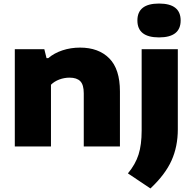

<svg xmlns="http://www.w3.org/2000/svg" viewBox="-20 -826 1087 1083"><path d="M63.5 -548.5H230L242.5 -498H252Q285.5 -526.5 332.2 -542Q379 -557.5 431.5 -557.5Q536 -557.5 596.2 -497Q656.5 -436.5 656.5 -310.5V0H452.5V-299.5Q452.5 -348 432.8 -368Q413 -388 372.5 -388Q342.5 -388 314.5 -377.5Q286.5 -367 267.5 -348V0H63.5ZM701.5 152Q744 101 761.5 45.8Q779 -9.5 779 -89V-548.5H983V-96Q983 0.5 947.5 79.5Q912 158.5 828.5 237ZM755 -710.5Q755 -806 877 -806Q999 -806 999 -710.5Q999 -615 877 -615Q755 -615 755 -710.5Z"/></svg>

Font: Encode Sans Expanded ExtraBold
Style: Regular
Weight: 800
Width: 7
Designer: Multiple Designers
Foundry: Impallari Type
Version: Version 2.000